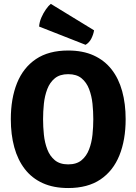

<svg xmlns="http://www.w3.org/2000/svg" viewBox="-20 -959 706 994"><path d="M203 -342Q203 -302.5 207.2 -261.5Q211.5 -220.5 224.8 -185.8Q238 -151 264 -129.5Q290 -108 333 -108Q376.5 -108 402.2 -129.5Q428 -151 441.2 -185.8Q454.5 -220.5 458.8 -261.5Q463 -302.5 463 -342Q463 -381.5 458.8 -422.2Q454.5 -463 441.2 -497.8Q428 -532.5 402.2 -553.8Q376.5 -575 333 -575Q290 -575 264 -553.8Q238 -532.5 224.8 -497.8Q211.5 -463 207.2 -422.2Q203 -381.5 203 -342ZM36 -342Q36 -449 68.2 -529Q100.5 -609 166.2 -653.2Q232 -697.5 333 -697.5Q409 -697.5 465 -672Q521 -646.5 557.8 -599.5Q594.5 -552.5 612.5 -487Q630.5 -421.5 630.5 -342Q630.5 -234.5 598 -154.2Q565.5 -74 499.8 -29.8Q434 14.5 333 14.5Q257 14.5 201 -11Q145 -36.5 108.5 -83.8Q72 -131 54 -196.5Q36 -262 36 -342ZM243 -939Q231 -929.5 217.5 -910.2Q204 -891 194 -867.8Q184 -844.5 182.5 -821.5L423 -727Q442 -738 452.8 -759.2Q463.5 -780.5 467 -802Z"/></svg>

Font: Signika Light
Style: Bold
Weight: 700
Version: Version 2.003;gftools[0.9.32]